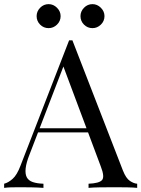

<svg xmlns="http://www.w3.org/2000/svg" viewBox="-27 -908 683 928"><path d="M323 -713 567 -84Q582 -46 601 -33.5Q620 -21 636 -20V0Q616 -2 587 -2.5Q558 -3 529 -3Q490 -3 456 -2.5Q422 -2 401 0V-20Q452 -22 466 -37.5Q480 -53 460 -104L274 -601L290 -614L116 -162Q100 -122 97 -94.5Q94 -67 102.5 -51Q111 -35 131.5 -28Q152 -21 183 -20V0Q155 -2 124.5 -2.5Q94 -3 68 -3Q43 -3 25.5 -2.5Q8 -2 -7 0V-20Q13 -25 34 -43.5Q55 -62 72 -107L307 -713Q311 -713 315 -713Q319 -713 323 -713ZM445 -288V-268H147L157 -288ZM420 -888Q443 -888 460.5 -870.5Q478 -853 478 -830Q478 -806 460.5 -789Q443 -772 420 -772Q396 -772 379 -789Q362 -806 362 -830Q362 -853 379 -870.5Q396 -888 420 -888ZM208 -888Q231 -888 248.5 -870.5Q266 -853 266 -830Q266 -806 248.5 -789Q231 -772 208 -772Q184 -772 167 -789Q150 -806 150 -830Q150 -853 167 -870.5Q184 -888 208 -888Z"/></svg>

Font: Playfair Display
Style: Regular
Weight: 400
Designer: Claus Eggers Sørensen
Foundry: Claus Eggers Sørensen
Version: Version 1.203